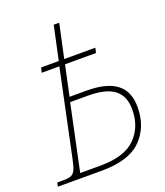

<svg xmlns="http://www.w3.org/2000/svg" viewBox="-155 -829 791 921"><g transform="rotate(-20 240.5 -368.5)"><path d="M-15 -20H19Q45 -20 58 -26.5Q71 -33 78.5 -50.5Q86 -68 94 -108L185 -540H95L101 -565H191L228 -737H256L219 -565H378L372 -540H214L181 -386H268Q370 -386 420.5 -347.5Q471 -309 471 -229Q471 -127 407.5 -63.5Q344 0 206 0H-19ZM207 -25Q330 -25 386.5 -81Q443 -137 443 -227Q443 -295 400.5 -328Q358 -361 267 -361H175L104 -25Z"/></g></svg>

Font: Noto Serif NarrowThin
Style: Italic
Weight: 250
Width: 4
Italic angle: -12°
Designer: Monotype Design Team
Foundry: Monotype Imaging Inc.
Version: Version 1.001